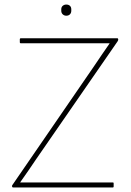

<svg xmlns="http://www.w3.org/2000/svg" viewBox="-20 -823 577 843"><path d="M38 0Q33 0 33 -5V-7Q33 -10 36 -13L392 -531Q409 -557 426.5 -582Q444 -607 461 -632V-633Q433 -633 404.5 -633Q376 -633 348 -633H71Q67 -633 67 -637V-651Q67 -655 71 -655H495Q499 -655 499 -650V-648Q499 -646 496 -641L140 -126Q123 -100 105 -74.5Q87 -49 69 -23V-22Q96 -22 123 -22Q150 -22 177 -22H476Q479 -22 479 -18V-4Q479 0 476 0ZM271 -754Q262 -754 255.5 -760Q249 -766 249 -776V-782Q249 -792 255.5 -797.5Q262 -803 271 -803Q281 -803 287 -797.5Q293 -792 293 -782V-776Q293 -766 287 -760Q281 -754 271 -754Z"/></svg>

Font: Sofia Sans Thin
Style: Regular
Weight: 250
Designer: Botio Nikoltchev, Ani Petrova
Foundry: lettersoup
Version: Version 4.101